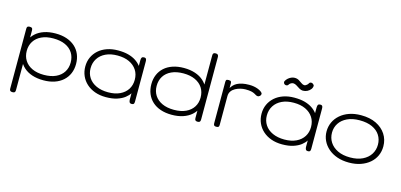

<svg xmlns="http://www.w3.org/2000/svg" viewBox="-75 -1190 3962 1895"><g transform="rotate(15 1906.5 -242.5)"><path d="M365 10Q300 10 249 -7Q198 -24 163 -56Q128 -88 109.5 -131.5Q91 -175 91 -229Q91 -283 109.5 -327Q128 -371 163 -402.5Q198 -434 249 -451Q300 -468 365 -468Q428 -468 478 -451Q528 -434 563.5 -402.5Q599 -371 617.5 -326.5Q636 -282 636 -229Q636 -175 617.5 -131.5Q599 -88 563.5 -56Q528 -24 478 -7Q428 10 365 10ZM101 202Q90 202 83.5 199Q77 196 74 189.5Q71 183 71 172V-435Q71 -447 73.5 -453.5Q76 -460 82.5 -463Q89 -466 100 -466Q117 -466 123.5 -459.5Q130 -453 130 -436V171Q130 182 127.5 189Q125 196 118.5 199Q112 202 101 202ZM355 -43Q427 -43 477.5 -66.5Q528 -90 554.5 -132Q581 -174 581 -229Q581 -285 554.5 -327Q528 -369 477.5 -392Q427 -415 355 -415Q285 -415 235 -391.5Q185 -368 158.5 -326Q132 -284 132 -229Q132 -174 158.5 -132Q185 -90 235 -66.5Q285 -43 355 -43Z M1267 10Q1253 10 1247 3Q1241 -4 1239 -23V-92Q1225 -68 1194.5 -44Q1164 -20 1116.5 -4.5Q1069 11 1003 11Q941 11 891 -7Q841 -25 805 -57.5Q769 -90 749.5 -134Q730 -178 730 -230Q730 -281 749.5 -324Q769 -367 805 -399Q841 -431 891.5 -448.5Q942 -466 1003 -466Q1064 -466 1108.5 -454Q1153 -442 1185.5 -420.5Q1218 -399 1239 -371V-429Q1239 -449 1245.5 -457.5Q1252 -466 1268 -466Q1278 -466 1283.5 -462.5Q1289 -459 1291.5 -451Q1294 -443 1294 -429V-23Q1294 -11 1291.5 -3.5Q1289 4 1283 7Q1277 10 1267 10ZM1013 -41Q1083 -41 1133 -65Q1183 -89 1209.5 -131Q1236 -173 1236 -228Q1236 -285 1208.5 -327Q1181 -369 1131 -392.5Q1081 -416 1011 -416Q941 -416 890.5 -392Q840 -368 812.5 -325Q785 -282 785 -226Q785 -172 812.5 -130Q840 -88 891.5 -64.5Q943 -41 1013 -41Z M1676 11Q1613 11 1562.5 -6Q1512 -23 1477 -55Q1442 -87 1423.5 -131.5Q1405 -176 1405 -230Q1405 -283 1423.5 -326.5Q1442 -370 1477 -401.5Q1512 -433 1562.5 -450Q1613 -467 1676 -467Q1740 -467 1791 -450Q1842 -433 1877.5 -401Q1913 -369 1931.5 -325Q1950 -281 1950 -227Q1950 -173 1931.5 -129.5Q1913 -86 1877.5 -54.5Q1842 -23 1791 -6Q1740 11 1676 11ZM1685 -42Q1756 -42 1806 -65.5Q1856 -89 1882.5 -130.5Q1909 -172 1909 -227Q1909 -283 1882.5 -325Q1856 -367 1805.5 -390.5Q1755 -414 1685 -414Q1614 -414 1563.5 -390.5Q1513 -367 1486.5 -325Q1460 -283 1460 -227Q1460 -172 1486.5 -130.5Q1513 -89 1563.5 -65.5Q1614 -42 1685 -42ZM1941 11Q1925 11 1918.5 4Q1912 -3 1912 -19V-656Q1912 -668 1914.5 -674.5Q1917 -681 1923.5 -684Q1930 -687 1940 -687Q1951 -687 1957 -684Q1963 -681 1966.5 -674.5Q1970 -668 1970 -657V-20Q1970 -9 1967 -2Q1964 5 1958 8Q1952 11 1941 11Z M2131 11Q2121 11 2115 8Q2109 5 2106.5 -2Q2104 -9 2104 -20V-437Q2104 -449 2106.5 -455.5Q2109 -462 2115 -464Q2121 -466 2132 -466Q2142 -466 2148.5 -464Q2155 -462 2158 -455.5Q2161 -449 2161 -437V-392Q2171 -409 2185 -423.5Q2199 -438 2220 -449Q2241 -460 2271 -466.5Q2301 -473 2341 -473Q2367 -473 2389 -469Q2411 -465 2428 -458.5Q2445 -452 2457 -444.5Q2469 -437 2475 -430Q2481 -423 2481 -417Q2481 -404 2470.5 -395Q2460 -386 2451 -386Q2440 -386 2431.5 -391Q2423 -396 2410.5 -403Q2398 -410 2376.5 -415Q2355 -420 2317 -420Q2293 -420 2266 -413.5Q2239 -407 2215 -394Q2191 -381 2176 -360Q2161 -339 2161 -310V-18Q2161 -7 2158.5 -0.5Q2156 6 2149.5 8.5Q2143 11 2131 11Z M3068 10Q3054 10 3048 3Q3042 -4 3040 -23V-92Q3026 -68 2995.5 -44Q2965 -20 2917.5 -4.5Q2870 11 2804 11Q2742 11 2692 -7Q2642 -25 2606 -57.5Q2570 -90 2550.5 -134Q2531 -178 2531 -230Q2531 -281 2550.5 -324Q2570 -367 2606 -399Q2642 -431 2692.5 -448.5Q2743 -466 2804 -466Q2865 -466 2909.5 -454Q2954 -442 2986.5 -420.5Q3019 -399 3040 -371V-429Q3040 -449 3046.5 -457.5Q3053 -466 3069 -466Q3079 -466 3084.5 -462.5Q3090 -459 3092.5 -451Q3095 -443 3095 -429V-23Q3095 -11 3092.5 -3.5Q3090 4 3084 7Q3078 10 3068 10ZM2814 -41Q2884 -41 2934 -65Q2984 -89 3010.5 -131Q3037 -173 3037 -228Q3037 -285 3009.5 -327Q2982 -369 2932 -392.5Q2882 -416 2812 -416Q2742 -416 2691.5 -392Q2641 -368 2613.5 -325Q2586 -282 2586 -226Q2586 -172 2613.5 -130Q2641 -88 2692.5 -64.5Q2744 -41 2814 -41ZM2756 -656Q2782 -656 2800.5 -644.5Q2819 -633 2835 -621.5Q2851 -610 2865 -610Q2872 -610 2879.5 -614Q2887 -618 2893.5 -624Q2900 -630 2904 -637Q2908 -648 2919 -651Q2930 -654 2941 -648Q2947 -644 2952 -638.5Q2957 -633 2957 -628Q2957 -609 2944 -592Q2931 -575 2910.5 -564.5Q2890 -554 2865 -554Q2847 -554 2828 -565.5Q2809 -577 2791.5 -588.5Q2774 -600 2756 -600Q2745 -600 2732.5 -592.5Q2720 -585 2714 -574Q2710 -566 2699.5 -563.5Q2689 -561 2679 -566Q2670 -571 2666.5 -580.5Q2663 -590 2667 -598Q2675 -614 2689 -627Q2703 -640 2721 -648Q2739 -656 2756 -656Z M3488 14Q3421 14 3367.5 -4.5Q3314 -23 3275.5 -56.5Q3237 -90 3216.5 -133.5Q3196 -177 3196 -227Q3196 -277 3216 -321Q3236 -365 3274.5 -398.5Q3313 -432 3366 -450.5Q3419 -469 3486 -469Q3576 -469 3640.5 -437.5Q3705 -406 3740.5 -351.5Q3776 -297 3776 -228Q3776 -176 3756 -132Q3736 -88 3698 -55.5Q3660 -23 3607 -4.5Q3554 14 3488 14ZM3486 -38Q3560 -38 3612.5 -63.5Q3665 -89 3692.5 -132.5Q3720 -176 3720 -230Q3720 -284 3693 -326.5Q3666 -369 3613.5 -393Q3561 -417 3485 -417Q3411 -417 3358.5 -392Q3306 -367 3278.5 -324.5Q3251 -282 3251 -229Q3251 -175 3278.5 -132Q3306 -89 3358.5 -63.5Q3411 -38 3486 -38Z"/></g></svg>

Font: Fredoka SemiExpanded Light
Style: Regular
Weight: 300
Width: 6
Designer: Ben Nathan
Foundry: Milena B. Brandão, Ben Nathan
Version: Version 2.001